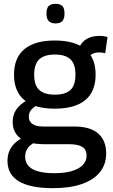

<svg xmlns="http://www.w3.org/2000/svg" viewBox="-20 -760 590 1000"><path d="M255 220Q138 220 78.5 184.5Q19 149 19 78Q19 50 28.5 27Q38 4 57.5 -14.5Q77 -33 106 -47L172 -25Q152 -15 138.5 -3.5Q125 8 118 22.5Q111 37 111 56Q111 84 127 103Q143 122 177 132Q211 142 263 142Q317 142 354 131Q391 120 411 99.5Q431 79 431 51Q431 30 421.5 17Q412 4 391 -2.5Q370 -9 335 -9H209Q157 -9 120.5 -22Q84 -35 65 -61Q46 -87 46 -124Q46 -163 65.5 -190.5Q85 -218 122 -238L183 -217Q158 -205 144 -189.5Q130 -174 130 -152Q130 -128 148.5 -114.5Q167 -101 206 -101H368Q450 -101 491.5 -64.5Q533 -28 533 39Q533 96 500.5 136.5Q468 177 406 198.5Q344 220 255 220ZM265 -194Q161 -194 107 -238.5Q53 -283 53 -371Q53 -459 107 -504Q161 -549 265 -549Q370 -549 424 -504Q478 -459 478 -371Q478 -283 424 -238.5Q370 -194 265 -194ZM265 -267Q320 -267 346.5 -291Q373 -315 373 -371Q373 -427 346.5 -451.5Q320 -476 265 -476Q212 -476 185 -451.5Q158 -427 158 -371Q158 -315 185 -291Q212 -267 265 -267ZM433 -449 389 -506Q403 -540 430.5 -556.5Q458 -573 497 -573Q509 -573 520 -571.5Q531 -570 540 -567L528 -483Q521 -485 512.5 -486Q504 -487 495 -487Q475 -487 459 -478Q443 -469 433 -449ZM269 -638Q245 -638 233.5 -650.5Q222 -663 222 -689Q222 -717 233.5 -728.5Q245 -740 269 -740Q294 -740 305 -728.5Q316 -717 316 -689Q316 -663 305 -650.5Q294 -638 269 -638Z"/></svg>

Font: Georama ExtraCondensed Thin Medium
Style: Regular
Weight: 500
Version: Version 1.001